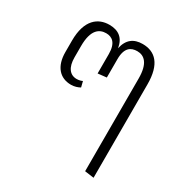

<svg xmlns="http://www.w3.org/2000/svg" viewBox="-176 -716 1015 1054"><g transform="rotate(30 332.0 -188.5)"><path d="M428 -574C372 -574 335 -547 322 -486C312 -547 275 -574 217 -574C147 -574 82 -529 82 -396V-323C82 -234 126 -183 198 -183C220 -183 240 -190 254 -198L245 -234C237 -230 224 -226 209 -226C166 -226 140 -260 140 -323V-395C140 -499 182 -525 225 -525C263 -525 294 -503 294 -433V-310L349 -316V-433C349 -505 382 -525 422 -525C467 -525 503 -494 503 -399V189L561 197V-395C561 -523 508 -574 428 -574Z"/></g></svg>

Font: FiraGO Light
Style: Regular
Weight: 300
Designer: bBox Type
Foundry: bBox Type GmbH
Version: Version 1.001;PS 001.001;hotconv 1.0.88;makeotf.lib2.5.64775